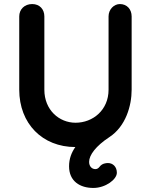

<svg xmlns="http://www.w3.org/2000/svg" viewBox="-20 -721 745 948"><path d="M557 132C557 102 537 84 513 84C503 84 484 86 472 102C466 110 459 114 451 114C435 114 420 102 420 78C420 45 453 0 520 -44C601 -97 630 -199 630 -278V-640C630 -675 607 -701 572 -701C543 -701 516 -675 516 -640V-278C516 -178 439 -115 353 -115C272 -115 199 -178 199 -278V-640C199 -675 176 -701 139 -701C101 -701 75 -675 75 -640V-278C75 -111 189 5 352 5C333 32 321 63 321 100C321 174 375 207 441 207C501 207 557 165 557 132Z"/></svg>

Font: Hotpoint
Style: Bold
Weight: 700
Designer: Andrew Paglinawan, Luciano Perondi, Riccardo Olocco
Foundry: CAST Cooperativa Anonima Servizi Tipografici
Version: Version 1.000;PS 2.1;hotconv 16.6.51;makeotf.lib2.5.65220